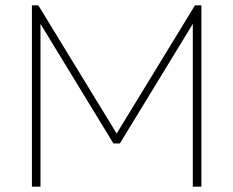

<svg xmlns="http://www.w3.org/2000/svg" viewBox="-20 -696 870 716"><path d="M99 0V-676H123L426 -180H404L707 -676H731V0H699V-622L707 -620L427 -161H403L123 -620L131 -622V0Z"/></svg>

Font: Marine Company Thin
Style: Regular
Weight: 100
Designer: Rodrigo Fuenzalida
Foundry: fragTYPE
Version: Version 1.000